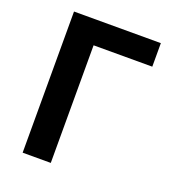

<svg xmlns="http://www.w3.org/2000/svg" viewBox="-135 -844 853 947"><g transform="rotate(20 292.0 -370.5)"><path d="M91.3 0H239V-617.3H547.1V-740.8H91.3Z"/></g></svg>

Font: Source Han Sans JP VF
Style: Regular
Weight: 250
Designer: Ryoko NISHIZUKA 西塚涼子 (kana, bopomofo & ideographs); Paul D. Hunt (Latin, Greek & Cyrillic); Sandoll Communications 산돌커뮤니
Foundry: Adobe
Version: Version 2.004;hotconv 1.0.118;makeotfexe 2.5.65603